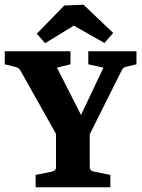

<svg xmlns="http://www.w3.org/2000/svg" viewBox="-29 -789 598 809"><path d="M226 -191 57 -492Q50 -504 36 -507L-9 -518V-573H268V-518L211 -504L332 -266H294L407 -504L343 -518V-573H546V-518L504 -508Q497 -507 492 -503Q487 -499 484 -493L333 -191ZM121 0V-52L190 -66Q207 -69 207 -85V-241H349V-85Q349 -69 367 -66L436 -52V0ZM126 -647 242 -766 323 -769 448 -650 411 -608 282 -681 161 -607Z"/></svg>

Font: Rasa
Style: Regular
Weight: 400
Designer: Anna Giedrys (Yrsa+Rasa design), David Brezina (Yrsa art-direction, Rasa art-direction, design)
Foundry: Rosetta Type Foundry
Version: Version 2.004